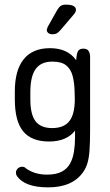

<svg xmlns="http://www.w3.org/2000/svg" viewBox="-20 -601 476 829"><path d="M304 -37V-8Q304 24 299.5 53Q295 82 283 104.5Q271 127 247 140Q223 153 183 153Q130 153 92 126Q87 121 83.5 120Q80 119 76 119Q66 119 58.5 125Q51 131 49 141Q48 150 52 157Q85 208 188 208Q293 208 339 142Q351 125 357.5 103.5Q364 82 366.5 48.5Q369 15 369 -38V-356Q369 -371 362.5 -381Q356 -391 340 -391Q325 -391 318 -382Q311 -373 309 -341Q272 -393 196 -393Q121 -393 82.5 -345.5Q44 -298 44 -206V-172Q44 -78 80 -34Q116 10 192 10Q267 10 304 -37ZM302 -209 303 -173Q303 -108 279.5 -78Q256 -48 205 -48Q156 -48 133.5 -77.5Q111 -107 111 -172V-203Q111 -271 134 -303Q157 -335 206 -335Q246 -335 266 -318.5Q286 -302 293.5 -273.5Q301 -245 302 -209ZM308 -558Q308 -565 304 -570Q300 -575 290.5 -578Q281 -581 265 -581Q250 -581 242 -575.5Q234 -570 226 -556L186 -485Q185 -481 183.5 -477.5Q182 -474 182 -471Q182 -464 188.5 -458.5Q195 -453 207 -453Q218 -453 224.5 -456.5Q231 -460 241 -471L299 -539Q308 -550 308 -558Z"/></svg>

Font: Beiruti
Style: Regular
Weight: 400
Version: Version 1.00